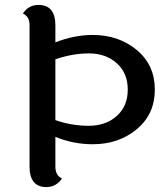

<svg xmlns="http://www.w3.org/2000/svg" viewBox="-20 -751 683 780"><path d="M205 -263Q271 -240 340.5 -240Q410 -240 454.5 -280Q499 -320 499 -387Q499 -454 454.5 -494Q410 -534 342 -534Q274 -534 205 -510ZM205 -648V-579Q282 -609 357 -609Q462 -609 535.5 -548Q609 -487 609 -387Q609 -287 535.5 -226Q462 -165 357 -165Q278 -165 205 -195V-74Q205 -38 232 -26Q208 9 168 9Q100 9 100 -75V-649Q100 -684 73 -696Q96 -731 136 -731Q205 -731 205 -648Z"/></svg>

Font: Laila Medium
Style: Regular
Weight: 500
Designer: Hitesh Malaviya
Foundry: Indian Type Foundry
Version: Version 1.302;PS 1.0;hotconv 1.0.78;makeotf.lib2.5.61930; tt